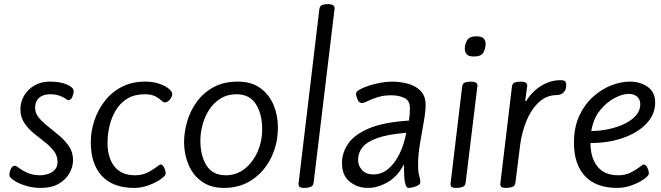

<svg xmlns="http://www.w3.org/2000/svg" viewBox="-20 -907 3241 941"><path d="M180 14Q140 14 105 3Q70 -8 48 -23Q26 -38 26 -48Q26 -62 33 -78.5Q40 -95 55 -95Q58 -95 73 -83.5Q88 -72 114.5 -60Q141 -48 177 -48Q195 -48 214.5 -54Q234 -60 248 -74.5Q262 -89 262 -113Q262 -144 243.5 -167.5Q225 -191 198 -212Q171 -233 144 -255Q117 -277 98.5 -305.5Q80 -334 80 -372Q80 -407 98 -438Q116 -469 148.5 -488Q181 -507 223 -507Q276 -507 308.5 -492.5Q341 -478 341 -461Q341 -448 334.5 -432Q328 -416 314 -416Q311 -416 301 -423.5Q291 -431 272 -438Q253 -445 224 -445Q191 -445 171.5 -427.5Q152 -410 152 -379Q152 -352 171 -329.5Q190 -307 217.5 -285.5Q245 -264 272.5 -240.5Q300 -217 319 -188.5Q338 -160 338 -122Q338 -90 320.5 -58.5Q303 -27 268 -6.5Q233 14 180 14Z M638 14Q533 14 479 -45Q425 -104 425 -209Q425 -265 443 -318Q461 -371 495 -414Q529 -457 578.5 -482Q628 -507 691 -507Q731 -507 761 -496.5Q791 -486 807.5 -472Q824 -458 824 -447Q824 -433 812.5 -419Q801 -405 787 -405Q781 -405 770.5 -415Q760 -425 741 -435Q722 -445 689 -445Q639 -445 604.5 -424Q570 -403 548.5 -368Q527 -333 517 -291Q507 -249 507 -207Q507 -134 541 -91Q575 -48 642 -48Q677 -48 703.5 -61.5Q730 -75 746.5 -88Q763 -101 766 -101Q777 -101 784.5 -85.5Q792 -70 792 -56Q792 -46 768 -29Q744 -12 708.5 1Q673 14 638 14Z M1078 14Q1013 14 969.5 -17Q926 -48 904.5 -98.5Q883 -149 882 -207Q882 -258 897 -310.5Q912 -363 944 -407.5Q976 -452 1026 -479.5Q1076 -507 1146 -507Q1212 -507 1255.5 -475.5Q1299 -444 1320.5 -393Q1342 -342 1342 -283Q1342 -203 1309.5 -135.5Q1277 -68 1217.5 -27Q1158 14 1078 14ZM1087 -48Q1139 -48 1179 -79.5Q1219 -111 1242 -162.5Q1265 -214 1265 -274Q1265 -347 1234.5 -396Q1204 -445 1139 -445Q1094 -445 1060.5 -424Q1027 -403 1005 -369Q983 -335 972.5 -295Q962 -255 962 -217Q962 -144 992 -96Q1022 -48 1087 -48Z M1470 14Q1456 14 1449.5 10Q1443 6 1443 -6L1545 -861Q1547 -878 1559 -882.5Q1571 -887 1589 -887Q1602 -887 1611 -882Q1620 -877 1620 -866L1517 -11Q1515 5 1501 9.5Q1487 14 1470 14Z M1784 14Q1732 14 1694 -16.5Q1656 -47 1656 -108Q1656 -157 1685.5 -201.5Q1715 -246 1786.5 -277Q1858 -308 1984 -316Q1987 -334 1988 -350.5Q1989 -367 1989 -378Q1989 -414 1962 -427Q1935 -440 1897 -440Q1859 -440 1830 -430.5Q1801 -421 1782 -411.5Q1763 -402 1754 -402Q1740 -402 1732.5 -419Q1725 -436 1725 -449Q1725 -458 1742.5 -468Q1760 -478 1787.5 -487Q1815 -496 1845 -501.5Q1875 -507 1900 -507Q1942 -507 1980 -496.5Q2018 -486 2042 -461Q2066 -436 2066 -392Q2066 -361 2057 -310.5Q2048 -260 2038.5 -204Q2029 -148 2029 -98Q2029 -64 2034.5 -46Q2040 -28 2040 -14Q2040 -5 2029.5 1Q2019 7 2005.5 10.5Q1992 14 1982 14Q1973 14 1968 -1Q1963 -16 1961.5 -37Q1960 -58 1960 -76V-102Q1929 -42 1880 -14Q1831 14 1784 14ZM1810 -52Q1844 -52 1871 -70.5Q1898 -89 1918.5 -119.5Q1939 -150 1952 -186Q1965 -222 1971 -256Q1881 -249 1829.5 -230.5Q1778 -212 1756.5 -185Q1735 -158 1735 -123Q1735 -94 1755 -73Q1775 -52 1810 -52Z M2360 -692Q2360 -669 2349 -649.5Q2338 -630 2303 -630Q2277 -630 2267.5 -641Q2258 -652 2258 -668Q2258 -691 2269.5 -710Q2281 -729 2315 -729Q2341 -729 2350.5 -718.5Q2360 -708 2360 -692ZM2215 14Q2201 14 2194.5 10Q2188 6 2188 -6L2245 -482Q2247 -499 2259.5 -503Q2272 -507 2289 -507Q2303 -507 2311.5 -502.5Q2320 -498 2320 -487L2262 -11Q2260 5 2246 9.5Q2232 14 2215 14Z M2459 14Q2445 14 2438.5 10Q2432 6 2432 -6L2489 -482Q2491 -499 2503.5 -503Q2516 -507 2533 -507Q2547 -507 2555.5 -502.5Q2564 -498 2564 -487L2554 -412H2559Q2587 -458 2632 -486Q2677 -514 2726 -514Q2745 -514 2750 -508Q2755 -502 2755 -493Q2755 -470 2746.5 -459Q2738 -448 2727 -444.5Q2716 -441 2709 -441Q2658 -441 2620 -405Q2582 -369 2559.5 -313Q2537 -257 2529 -195L2506 -11Q2504 5 2490 9.5Q2476 14 2459 14Z M3006 14Q2901 14 2847 -44Q2793 -102 2793 -207Q2793 -284 2819.5 -340.5Q2846 -397 2888 -434Q2930 -471 2977 -489Q3024 -507 3066 -507Q3119 -507 3155 -481Q3191 -455 3191 -405Q3191 -346 3148 -301Q3105 -256 3033.5 -231Q2962 -206 2874 -206Q2874 -133 2908.5 -90.5Q2943 -48 3010 -48Q3045 -48 3071.5 -61.5Q3098 -75 3114.5 -88Q3131 -101 3133 -101Q3145 -101 3152.5 -85.5Q3160 -70 3160 -56Q3160 -46 3136 -29Q3112 -12 3076.5 1Q3041 14 3006 14ZM2878 -265Q2922 -265 2965 -274.5Q3008 -284 3042.5 -301Q3077 -318 3097.5 -342Q3118 -366 3118 -395Q3118 -421 3102 -434Q3086 -447 3062 -447Q3031 -447 2992 -426.5Q2953 -406 2920.5 -366Q2888 -326 2878 -265Z"/></svg>

Font: Kite One
Style: Regular
Weight: 400
Designer: Eduardo Rodriguez Tunni
Foundry: Eduardo Rodriguez Tunni
Version: Version 1.002; ttfautohint (v1.8.4.7-5d5b);gftools[0.9.23]